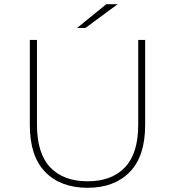

<svg xmlns="http://www.w3.org/2000/svg" viewBox="-20 -890 833 914"><path d="M397 4Q269 4 195.5 -71Q122 -146 122 -295V-700H156V-296Q156 -160 219 -93.5Q282 -27 397 -27Q512 -27 575 -93.5Q638 -160 638 -296V-700H671V-295Q671 -146 597.5 -71Q524 4 397 4ZM347 -757 486 -870H540L387 -757Z"/></svg>

Font: Montserrat Thin ExtraLight
Style: Regular
Weight: 250
Version: Version 9.000